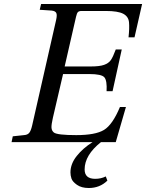

<svg xmlns="http://www.w3.org/2000/svg" viewBox="-20 -712 732 962"><path d="M38 0 44 -29 100 -35Q118 -36 126.5 -46.5Q135 -57 141 -83L261 -611Q267 -637 262 -647Q257 -657 239 -659L179 -663L186 -692H692L654 -525H624Q629 -570 626.5 -599.5Q624 -629 597.5 -643Q571 -657 510 -657H389Q376 -657 370.5 -651.5Q365 -646 361 -628L304 -379H435Q479 -379 501.5 -387Q524 -395 535 -410.5Q546 -426 560 -464H590L544 -255H514Q517 -308 503 -324.5Q489 -341 427 -341H296L245 -122Q237 -87 238 -72Q239 -57 250 -48Q267 -35 362 -35Q458 -35 501 -61Q544 -87 581 -176H611L560 0H486Q404 65 404 137Q404 184 457 184Q486 184 510 172L518 193Q480 230 425 230Q388 230 365.5 214Q343 198 338 182.5Q333 167 333 152Q333 109 364.5 69.5Q396 30 444 0Z"/></svg>

Font: Lingua Franca
Style: Italic
Weight: 400
Italic angle: -13°
Version: Version 1.19